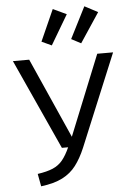

<svg xmlns="http://www.w3.org/2000/svg" viewBox="-64 -1026 742 1084"><g transform="rotate(-5 307.5 -483.5)"><path d="M594.9 -706.2 379 -184.6Q354.4 -126.2 323.8 -85.9Q293.3 -45.6 246.2 -21.5Q199 2.6 124.6 11.8L111.3 -59.5Q164.6 -67.2 197.9 -81.5Q231.3 -95.9 253.3 -122.8Q275.4 -149.7 295.4 -194.4H260L27.2 -706.2H119.5L321.5 -251.8L505.1 -706.2ZM197.4 -801.5 276.9 -979.5 353.3 -943.6 253.8 -775.4ZM365.6 -801.5 455.9 -979.5 530.8 -940 420 -772.8Z"/></g></svg>

Font: FiraCode Nerd Font
Style: Regular
Weight: 400
Designer: Carrois Corporate, Edenspiekermann AG, Nikita Prokopov
Foundry: Carrois Corporate, Edenspiekermann AG, Nikita Prokopov
Version: Version 6.002;Nerd Fonts 3.4.0